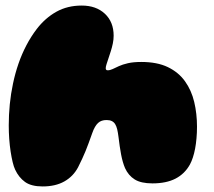

<svg xmlns="http://www.w3.org/2000/svg" viewBox="-20 -646 771 691"><path d="M133.5 25Q92.5 25 70 8.8Q47.5 -7.5 34.5 -35.5Q29.5 -46 25.5 -62.8Q21.5 -79.5 18.2 -100.8Q15 -122 13.2 -146Q11.5 -170 11.5 -195Q11.5 -232.5 15.2 -270.5Q19 -308.5 26.8 -345.2Q34.5 -382 46.5 -416.8Q58.5 -451.5 75 -483Q91.5 -514.5 112.5 -542Q143 -581.5 183 -603.8Q223 -626 274 -626Q326 -626 357.5 -596.5Q389 -567 389 -517.5Q389 -503.5 386 -489.2Q383 -475 378.8 -461.8Q374.5 -448.5 370.5 -436.5Q366.5 -424.5 363.5 -415.2Q360.5 -406 360.5 -400.5Q360.5 -393 367.5 -393Q376 -393 385.5 -397.5Q395 -402 408 -408Q421 -414 440.5 -418.5Q460 -423 488.5 -423Q545.5 -423 584 -404.5Q622.5 -386 645.8 -353.5Q669 -321 679 -279Q689 -237 689 -190Q689 -168.5 687.2 -148.5Q685.5 -128.5 682.2 -111.2Q679 -94 674.2 -79.5Q669.5 -65 663.5 -54Q645 -20.5 611.8 -3.2Q578.5 14 528.5 14Q487.5 14 464.8 -0.2Q442 -14.5 430 -41Q425.5 -51.5 422 -63.8Q418.5 -76 415.8 -90.2Q413 -104.5 410.8 -120.2Q408.5 -136 406.5 -153Q404.5 -169 401.8 -180.5Q399 -192 394.5 -199.2Q390 -206.5 382.5 -210.2Q375 -214 363.5 -214Q354 -214 346.5 -211.5Q339 -209 333 -203.5Q327 -198 321.8 -189Q316.5 -180 312 -167Q305 -147 299.2 -131.5Q293.5 -116 288 -102.5Q282.5 -89 276 -75Q269.5 -61 261 -44Q243.5 -11 211.5 7Q179.5 25 133.5 25Z"/></svg>

Font: Gluten Black
Style: Regular
Weight: 900
Designer: Tyler Finck
Foundry: Etcetera Type Company
Version: Version 1.300